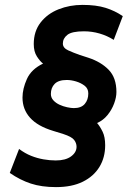

<svg xmlns="http://www.w3.org/2000/svg" viewBox="-20 -754 541 785"><path d="M209 11Q150 11 106 -3.5Q62 -18 20 -47L58 -145Q82 -127 107 -117Q132 -107 158 -102.5Q184 -98 208 -98Q248 -98 270.5 -114.5Q293 -131 293 -154Q293 -169 283 -182Q273 -195 239 -206L197 -219Q134 -238 103 -272.5Q72 -307 72 -355Q72 -391 90 -431Q108 -471 156 -494Q144 -503 131 -523Q118 -543 118 -574Q118 -626 146 -662Q174 -698 219.5 -716Q265 -734 317 -734Q373 -734 411.5 -722Q450 -710 482 -688L445 -591Q418 -608 387 -617Q356 -626 323 -626Q274 -626 255.5 -611.5Q237 -597 237 -576Q237 -558 259 -548Q281 -538 307 -529L341 -518Q393 -501 424.5 -468.5Q456 -436 456 -378Q456 -356 446.5 -330.5Q437 -305 419.5 -283.5Q402 -262 377 -251Q389 -237 399.5 -215.5Q410 -194 410 -160Q410 -110 386.5 -71.5Q363 -33 318.5 -11Q274 11 209 11ZM282 -312Q312 -312 326.5 -329Q341 -346 341 -372Q341 -392 326 -403.5Q311 -415 291 -421Q271 -427 253 -427Q219 -427 203.5 -411Q188 -395 188 -370Q188 -355 198 -344Q208 -333 223 -326Q238 -319 254.5 -315.5Q271 -312 282 -312Z"/></svg>

Font: Finlandica SemiBold
Style: Italic
Weight: 600
Italic angle: -8°
Designer: Niklas Ekholm, Juho Hiilivirta, Jaakko Suomalainen
Foundry: Helsinki Type Studio
Version: Version 1.063